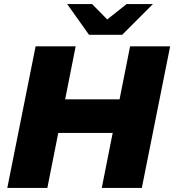

<svg xmlns="http://www.w3.org/2000/svg" viewBox="-20 -929 861 949"><path d="M623 -700H821L681 0H483L537 -272H268L214 0H16L156 -700H354L302 -438H571ZM606 -909H736L584 -757H420L312 -909H435L510 -833Z"/></svg>

Font: My Font
Style: Italic
Weight: 500
Designer: Julieta Ulanovsky
Foundry: Julieta Ulanovsky
Version: ""